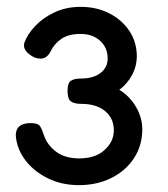

<svg xmlns="http://www.w3.org/2000/svg" viewBox="-20 -723 489 560"><path d="M210 -183Q161 -183 120.5 -202.5Q80 -222 54.5 -255Q29 -288 26 -328Q26 -364 70 -364Q91 -364 97 -354.5Q103 -345 108 -329Q117 -301 143 -281Q169 -261 211 -261Q258 -261 285 -285.5Q312 -310 312 -343Q312 -378 286.5 -399Q261 -420 218 -420Q197 -420 187 -427Q177 -434 177 -459Q177 -481 187 -487.5Q197 -494 217 -494Q252 -494 273 -510Q294 -526 294 -553Q294 -584 272 -604Q250 -624 215 -624Q180 -624 159.5 -610Q139 -596 128 -574Q124 -565 116.5 -558.5Q109 -552 98 -552Q81 -552 65 -565Q46 -580 51 -598Q60 -623 82.5 -647Q105 -671 139 -687Q173 -703 215 -703Q262 -703 299 -684Q336 -665 357.5 -632.5Q379 -600 379 -559Q379 -530 365 -504Q351 -478 328 -461Q358 -443 376.5 -411.5Q395 -380 395 -346Q395 -299 371 -262Q347 -225 305 -204Q263 -183 210 -183Z"/></svg>

Font: Fredoka
Style: Regular
Weight: 400
Designer: Ben Nathan
Foundry: Milena B. Brandão, Ben Nathan
Version: Version 2.001